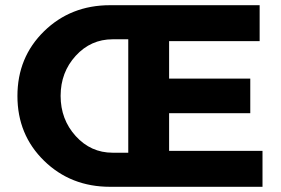

<svg xmlns="http://www.w3.org/2000/svg" viewBox="-20 -718 1082 738"><path d="M978 -698V-560H630V-416H942V-283H630V-138H989V0H403Q252 0 149.5 -100Q47 -200 47 -349Q47 -498 149.5 -598Q252 -698 403 -698ZM413 -131H473V-567H413Q329 -567 271 -503.5Q213 -440 213 -349.5Q213 -259 271 -195Q329 -131 413 -131Z"/></svg>

Font: Montserrat Alternates
Style: Bold
Weight: 700
Version: Version 2.001